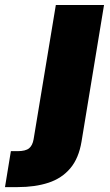

<svg xmlns="http://www.w3.org/2000/svg" viewBox="-135 -556 446 780"><path d="M91.8 -535.6H287.6L196.3 18.6Q185.1 86.9 150.6 127.7Q116.2 168.5 62 186.3Q7.8 204.1 -63 204.1H-114.7L-90.8 58.1H-64Q-31.2 58.1 -17.1 46.6Q-2.9 35.2 1.5 9.8Z"/></svg>

Font: Inter 20pt Black
Style: Italic
Weight: 900
Italic angle: -9.3988°
Version: Version 4.001;git-66647c0bb